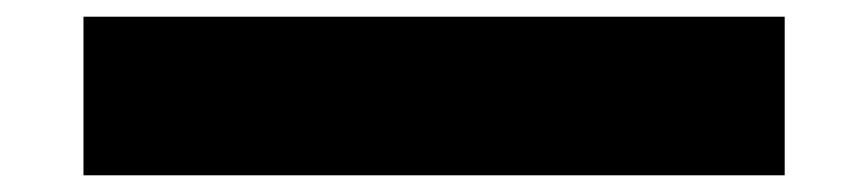

<svg xmlns="http://www.w3.org/2000/svg" viewBox="-20 -475 1040 230"><path d="M80 -455H920V-265H80Z"/></svg>

Font: Enso Black
Style: Regular
Weight: 900
Designer: Coji Morishita
Foundry: UNDERFOREST DESIGN
Version: Version 1.000